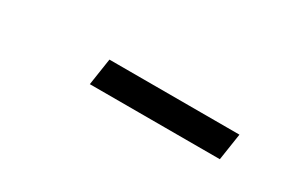

<svg xmlns="http://www.w3.org/2000/svg" viewBox="-4 -856 601 408"><g transform="rotate(30 296.5 -652.0)"><path d="M189 -619 199 -685H518L508 -619Z"/></g></svg>

Font: Chivo Medium Medium
Style: Italic
Weight: 500
Italic angle: -8.05°
Version: Version 2.002